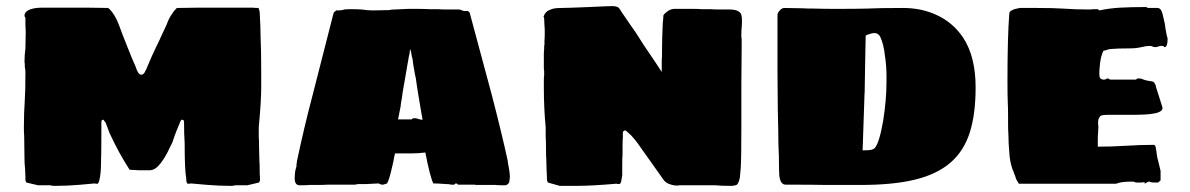

<svg xmlns="http://www.w3.org/2000/svg" viewBox="-20 -604 3885 627"><path d="M144 1H126H111H104L66 -8L63 -15V-25L62 -52Q60 -70 60 -83L59 -159Q58 -170 58 -189Q58 -235 61 -278Q63 -306 63 -368Q63 -378 61 -385V-395L60 -401Q60 -424 63 -446L64 -499L63 -523V-546Q60 -549 60 -553Q60 -568 84 -575Q98 -579 119 -579H265L333 -578Q333 -578 334.5 -577Q336 -576 338 -574Q346 -566 354 -553Q363 -538 369 -521Q376 -501 396 -451Q412 -410 423 -386Q431 -360 441 -360Q450 -360 455 -373Q457 -375 461 -386L477 -423Q479 -427 491 -453Q494 -458 508 -489L523 -521Q525 -527 529 -536Q533 -545 538 -553Q548 -569 554 -574Q556 -578 560 -578L628 -579H773H785H794H806Q810 -578 824 -578Q825 -578 828 -565Q831 -514 831 -483Q833 -445 833 -368V-318Q833 -273 825 -189V-159Q826 -146 826 -123L827 -81Q828 -69 828 -49Q828 -31 829 -25V-15L826 -8L788 1H780H766H749Q743 3 734 3Q695 3 654 -0.5Q613 -4 603 -5L599 -4H594Q588 -4 588 -23Q583 -49 583 -138Q581 -163 581 -206Q581 -213 574 -213Q571 -213 568 -205Q553 -169 550 -160L543 -139L535 -123Q517 -83 496 -61Q483 -48 469 -48H456H438Q425 -48 419 -49Q408 -49 403 -50Q368 -104 338 -169Q334 -181 330.5 -189Q327 -197 325 -203Q318 -213 318 -213Q311 -213 311 -206V-166Q311 -105 310 -78Q310 -35 304 -14Q303 -10 301.5 -7Q300 -4 298 -4H293L289 -5Q280 -4 239.5 -0.5Q199 3 158 3Q149 3 144 1Z M943 -33Q943 -45 948 -60Q948 -67 949 -71.5Q950 -76 950 -79Q973 -188 1001 -294L1069 -560Q1069 -562 1072 -565Q1075 -568 1078 -570H1085Q1097 -570 1104 -573Q1110 -574 1125 -574Q1149 -574 1161 -573Q1179 -570 1198 -570L1250 -571Q1258 -573 1269 -573L1313 -575H1346Q1365 -575 1383 -574H1411Q1421 -573 1440 -573H1478Q1481 -573 1484 -572Q1487 -571 1489 -570Q1493 -568 1499 -568H1508Q1515 -563 1515 -558L1586 -294Q1619 -167 1638 -79Q1638 -74 1641 -60Q1645 -40 1645 -28Q1645 -21 1643 -9Q1638 1 1629 1H1618Q1605 1 1598 0H1576H1555H1538Q1531 0 1530 -1H1475L1474 -3Q1472 -5 1468 -5L1465 -3Q1465 -1 1463 -1H1460H1453Q1448 -3 1435 -3Q1411 -5 1395 -5Q1384 -28 1369 -106Q1348 -103 1321 -103H1295H1270Q1266 -88 1265 -78Q1264 -73 1257 -44Q1250 -15 1244 -5L1238 -3Q1235 -2 1233 -1.5Q1231 -1 1231 -1H1229Q1223 -1 1221 -3Q1217 -5 1216 -5L1178 -3H1150Q1145 -2 1142 -1.5Q1139 -1 1138 -1H1058H1050Q1041 0 1013 0H989Q983 1 970 1H958Q939 1 943 -33ZM1353 -253 1345 -301Q1343 -315 1341 -326.5Q1339 -338 1338 -348Q1335 -360 1333.5 -370.5Q1332 -381 1330 -390Q1329 -396 1328 -405.5Q1327 -415 1325 -419L1323 -431Q1323 -435 1321 -438L1320 -444Q1318 -438 1318 -438V-434V-431Q1318 -430 1317 -427.5Q1316 -425 1315 -419Q1314 -414 1313 -406.5Q1312 -399 1310 -390L1303 -349L1295 -303L1292 -281Q1290 -273 1288 -255Q1279 -210 1280 -214H1324Q1325 -215 1327 -216.5Q1329 -218 1330 -218H1333Q1338 -218 1341.5 -217Q1345 -216 1348 -215Q1354 -213 1360 -213Q1354 -247 1353 -253Z M1847 3H1831H1816H1808L1769 -8L1767 -14Q1766 -14 1766 -24Q1766 -37 1765 -45L1764 -83Q1763 -95 1763 -121Q1763 -146 1762 -158V-188Q1756 -251 1756 -318V-326V-341Q1756 -353 1757 -358V-366V-373Q1756 -376 1756 -383V-394V-400V-410V-426Q1756 -438 1757 -443V-453L1758 -458V-471Q1759 -481 1759 -498Q1759 -511 1758 -521L1757 -544L1756 -548Q1753 -550 1756 -551Q1760 -567 1781 -574Q1791 -578 1814 -578Q1831 -578 1903 -581Q1939 -583 1948 -583Q1963 -584 1984 -584Q1994 -583 1998 -580.5Q2002 -578 2005.5 -572Q2009 -566 2011 -563L2031 -534Q2030 -535 2056 -498Q2080 -459 2114 -410Q2119 -402 2126 -392Q2133 -382 2141 -369V-404Q2142 -418 2142 -444Q2142 -478 2144 -520Q2144 -528 2145 -534.5Q2146 -541 2146 -545Q2146 -555 2147 -555Q2151 -561 2161 -568Q2173 -576 2186 -575H2236H2246Q2261 -575 2271 -574H2301Q2311 -573 2331 -573H2353H2363Q2383 -573 2393 -566Q2399 -562 2401 -555.5Q2403 -549 2403 -536Q2403 -523 2402 -514Q2401 -504 2401 -490V-483Q2402 -480 2402 -474V-448L2401 -333V-220V-193Q2401 -85 2399 -56L2396 -23Q2391 0 2382 1Q2380 1 2376.5 2Q2373 3 2369 3Q2333 3 2316 1H2264H2212H2199Q2196 2 2191 2Q2179 2 2166 -3Q2158 -5 2149 -14L2061 -138Q2056 -145 2042 -161L2029 -173Q2024 -178 2021 -178Q2018 -178 2016 -175.5Q2014 -173 2014 -171V-154Q2013 -146 2013 -129V-100Q2012 -89 2012 -70V-46V-31Q2011 -29 2011 -25Q2011 -24 2008 -9Q2006 -5 2005 -4Q2004 -3 1998 -3Q1996 -4 1994.5 -4Q1993 -4 1992 -4Q1913 3 1861 3Z M2546 -1Q2532 -1 2527 -19Q2524 -29 2524 -54Q2524 -99 2522 -133Q2522 -164 2520 -246L2519 -366V-555Q2519 -562 2526.5 -570Q2534 -578 2541 -578L2599 -577Q2613 -576 2640 -576Q2669 -575 2712 -575Q2776 -575 2812 -576Q2847 -578 2929 -578Q2985 -578 3032 -558Q3091 -533 3126 -480Q3166 -418 3166 -319Q3166 -230 3146.5 -170Q3127 -110 3084 -73Q3040 -35 2968.5 -17.5Q2897 0 2790 0H2677Q2639 -1 2546 -1ZM2826 -115Q2833 -117 2836 -120Q2851 -135 2864 -209Q2875 -278 2875 -338V-354Q2875 -389 2870 -421Q2866 -460 2854 -485Q2847 -496 2836 -496Q2827 -496 2814 -491L2807 -488Q2807 -465 2805 -385L2804 -323Q2804 -303 2803 -292L2802 -261L2797 -113Q2819 -113 2826 -115Z M3305 -8Q3298 -17 3295 -30Q3292 -35 3290 -43Q3281 -61 3277 -93Q3273 -139 3273 -166Q3272 -178 3272 -199V-223Q3272 -253 3271 -270Q3270 -288 3270 -341Q3270 -483 3276 -560Q3276 -572 3310 -578H3340H3365Q3422 -578 3450 -576Q3492 -573 3535 -573Q3545 -573 3550 -574H3565L3570 -570Q3603 -577 3638 -579Q3673 -581 3723 -581Q3725 -581 3728 -578H3760Q3768 -578 3772.5 -569Q3777 -560 3780 -543Q3784 -530 3786 -511Q3790 -486 3793 -478Q3793 -450 3783 -450Q3782 -450 3780 -453L3776 -454Q3771 -455 3765 -453Q3759 -450 3752 -450Q3746 -450 3742 -453Q3740 -454 3733 -454Q3724 -454 3712 -451Q3708 -450 3696.5 -448Q3685 -446 3670 -446Q3627 -446 3608 -444Q3597 -443 3587 -438V-440Q3583 -440 3580 -430Q3573 -413 3571 -383Q3570 -374 3570 -363Q3570 -352 3573.5 -348Q3577 -344 3585 -344Q3591 -344 3595 -348Q3597 -348 3600 -347Q3603 -346 3605 -344H3690Q3691 -346 3693 -347Q3695 -348 3697 -348Q3707 -348 3712 -345Q3718 -342 3736 -339Q3746 -339 3750 -333Q3755 -326 3755 -320L3776 -254Q3779 -238 3746 -233Q3727 -229 3673 -229H3630H3600Q3586 -229 3579 -227.5Q3572 -226 3570 -220Q3566 -215 3566 -204V-200Q3566 -195 3567 -193L3566 -171Q3565 -164 3565 -150V-140V-131V-125Q3610 -125 3657 -128Q3703 -131 3748 -131Q3751 -131 3753 -126.5Q3755 -122 3755 -116Q3757 -110 3757 -103Q3759 -88 3763 -75L3770 -46V-26V-23V-15L3762 -8H3755H3752Q3741 -8 3738 -9Q3735 -11 3731 -11Q3729 -10 3725 -8Q3721 -6 3718 -4V-9L3706 -8H3691Q3687 -8 3685 -10L3677 -11Q3640 -11 3625 -4H3308Q3306 -4 3305 -8Z"/></svg>

Font: Sigmar One
Style: Regular
Weight: 400
Designer: Vernon Adams
Foundry: Vernon Adams
Version: Version 2.000